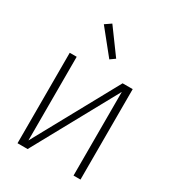

<svg xmlns="http://www.w3.org/2000/svg" viewBox="-182 -854 864 956"><g transform="rotate(30 250.0 -376.0)"><path d="M69 0V-520H109V-39L373 -520H431V0H391V-481L127 0ZM256 -590 145 -728 180 -752 284 -610Z"/></g></svg>

Font: Iosevka Curly Extralight
Style: Regular
Weight: 200
Monospace: yes
Designer: Belleve Invis
Foundry: Belleve Invis
Version: Version 22.1.2; ttfautohint (v1.8.4)